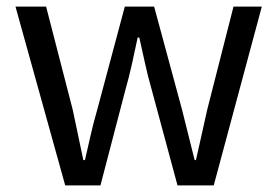

<svg xmlns="http://www.w3.org/2000/svg" viewBox="-20 -563 842 583"><path d="M120 -543H27L178 0H285L361 -291C376 -343 386 -393 398 -449H403C416 -393 425 -344 440 -293L519 0H629L775 -543H689L609 -229C597 -177 587 -128 575 -77H571C558 -128 546 -177 533 -229L448 -543H359L275 -229C260 -178 250 -128 238 -77H233C222 -128 212 -177 201 -229Z"/></svg>

Font: Spoqa Han Sans Neo
Style: Regular
Weight: 400
Designer: [Spoqa Han Sans Neo] Dong-huui Kim ___ Younghwa Kang ___ Yujin Lee ___ [Noto Sans] Ryoko NISHIZUKA ____ (kana & ideograp
Foundry: Spoqa (http://www.spoqa-han-sans.com)
Version: Version 1.100;hotconv 1.0.109;makeotfexe 2.5.65596